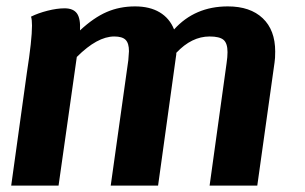

<svg xmlns="http://www.w3.org/2000/svg" viewBox="-20 -580 952 600"><path d="M840 -419Q840 -397 838 -385L784 0H635L688 -382Q691 -402 691 -417Q691 -445 678.5 -455.5Q666 -466 635 -466Q579 -466 531 -415Q531 -408 530 -404L474 0H326L381 -392Q383 -414 383 -420Q383 -445 372.5 -455.5Q362 -466 337 -466Q284 -466 220 -402L163 0H15L64 -353Q80 -455 80 -500Q80 -519 77 -528Q99 -539 128.5 -546.5Q158 -554 182 -554Q209 -554 220.5 -538Q232 -522 230 -485Q273 -525 313.5 -542.5Q354 -560 402 -560Q448 -560 479 -541.5Q510 -523 524 -488Q589 -560 692 -560Q762 -560 801 -523Q840 -486 840 -419Z"/></svg>

Font: Krub
Style: Bold Italic
Weight: 700
Italic angle: -8°
Designer: Ekaluck Peanpanawate
Foundry: Cadson Demak Co.,Ltd.
Version: Version 1.000; ttfautohint (v1.6)